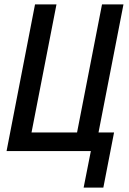

<svg xmlns="http://www.w3.org/2000/svg" viewBox="-20 -690 590 877"><path d="M362 167 395 0H10L140 -670H238L124 -85H332L446 -670H544L430 -85H501L452 167Z"/></svg>

Font: Lode Dark Term
Style: Bold Italic
Weight: 700
Italic angle: -11°
Monospace: yes
Designer: Belleve Invis
Foundry: Belleve Invis
Version: Version 29.2.0